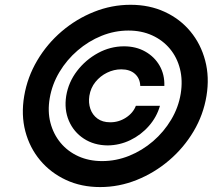

<svg xmlns="http://www.w3.org/2000/svg" viewBox="-20 -758 917 790"><path d="M252.4 -363.3Q261.7 -419.9 297.1 -466.1Q332.5 -512.2 383.3 -539.8Q434.1 -567.4 490.2 -567.4Q539.6 -567.4 577.6 -545.9Q615.7 -524.4 636.7 -487.8Q657.7 -451.2 656.2 -404.3H557.1Q556.2 -435.1 535.4 -453.9Q514.6 -472.7 479 -472.7Q448.7 -472.7 420.7 -459Q392.6 -445.3 372.8 -420.9Q353 -396.5 347.7 -363.8Q343.3 -335 351.8 -310.1Q360.4 -285.2 381.1 -270Q401.9 -254.9 432.6 -254.9Q467.8 -254.4 497.8 -273.7Q527.8 -293 539.1 -322.8H638.2Q625 -276.4 592.5 -239.5Q560.1 -202.6 516.1 -181.4Q472.2 -160.2 422.9 -159.7Q366.7 -160.2 325 -187.5Q283.2 -214.8 263.4 -261Q243.7 -307.1 252.4 -363.3ZM392.1 11.7Q314.5 11.7 251.5 -17.6Q188.5 -46.9 145.3 -98.4Q102.1 -149.9 84.2 -217.8Q66.4 -285.6 79.6 -363.3Q92.8 -440.9 133.1 -509Q173.3 -577.1 233.6 -628.7Q293.9 -680.2 366.7 -709.2Q439.5 -738.3 517.1 -738.3Q594.7 -738.3 657.7 -709.2Q720.7 -680.2 763.4 -628.7Q806.2 -577.1 824.2 -509Q842.3 -440.9 829.6 -363.3Q816.9 -285.6 776.6 -217.8Q736.3 -149.9 676 -98.4Q615.7 -46.9 542.7 -17.6Q469.7 11.7 392.1 11.7ZM400.4 -95.2Q457.5 -95.2 511.5 -116.9Q565.4 -138.7 609.9 -177Q654.3 -215.3 684.3 -265.6Q714.4 -315.9 723.6 -372.6Q732.4 -427.2 720.5 -474.6Q708.5 -522 679 -557.4Q649.4 -592.8 606 -612.5Q562.5 -632.3 508.3 -632.3Q451.7 -632.3 397.9 -610.6Q344.2 -588.9 299.6 -550.5Q254.9 -512.2 224.6 -461.7Q194.3 -411.1 184.6 -354Q175.3 -299.8 187.5 -252.9Q199.7 -206.1 229.2 -170.4Q258.8 -134.8 302.5 -115Q346.2 -95.2 400.4 -95.2Z"/></svg>

Font: Inter Tight SemiBold
Style: Italic
Weight: 600
Italic angle: -9.39999°
Designer: Rasmus Andersson
Foundry: rsms
Version: Version 3.004